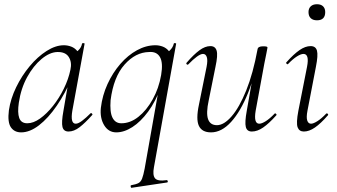

<svg xmlns="http://www.w3.org/2000/svg" viewBox="-20 -613 1594 908"><path d="M80 13Q48 13 31.5 -11Q15 -35 22 -91Q30 -146 56.5 -200.5Q83 -255 120.5 -300Q158 -345 200.5 -372Q243 -399 282 -399Q300 -399 317 -392.5Q334 -386 346 -371Q358 -356 360 -332L322 -357Q333 -359 349 -373.5Q365 -388 368 -407Q370 -410 375.5 -409Q381 -408 380 -406L322 -89Q312 -28 338 -28Q350 -28 368 -41.5Q386 -55 408 -77Q411 -80 415 -76Q419 -72 416 -69Q383 -32 356.5 -11.5Q330 9 304 9Q281 9 275.5 -12.5Q270 -34 280 -89L304 -229L320 -246Q289 -172 248.5 -113Q208 -54 164.5 -20.5Q121 13 80 13ZM109 -30Q138 -30 169.5 -52.5Q201 -75 230.5 -112Q260 -149 282 -194Q304 -239 313 -283Q321 -318 305.5 -343Q290 -368 251 -367Q215 -366 176.5 -334Q138 -302 108.5 -248.5Q79 -195 69 -127Q62 -80 71 -55Q80 -30 109 -30Z M603 275Q599 276 598 270Q597 264 600 263Q623 259 634.5 253Q646 247 652 231.5Q658 216 664 185L733 -205L741 -202Q716 -133 680.5 -85Q645 -37 606 -12Q567 13 530 13Q493 13 472.5 -21Q452 -55 457 -103Q464 -162 488.5 -215.5Q513 -269 549 -310.5Q585 -352 628 -375.5Q671 -399 715 -399Q733 -399 750 -392.5Q767 -386 779 -371Q791 -356 793 -332L755 -357Q766 -359 782 -373.5Q798 -388 802 -407Q803 -410 808.5 -409Q814 -408 813 -406L708 178Q701 215 713 230Q725 245 768 239Q771 237 773 243Q775 249 770 250ZM554 -30Q596 -30 634.5 -60.5Q673 -91 702 -143Q731 -195 742 -258Q752 -316 736.5 -343Q721 -370 685 -367Q621 -366 569 -307.5Q517 -249 503 -139Q501 -112 503 -91.5Q505 -71 511.5 -57.5Q518 -44 528.5 -37Q539 -30 554 -30Z M978 13Q935 13 920.5 -18Q906 -49 921 -119L957 -297Q963 -328 958 -343Q953 -358 940 -358Q929 -358 911 -345Q893 -332 871 -309Q867 -305 863 -309Q859 -313 863 -317Q896 -355 923 -375Q950 -395 975 -395Q998 -395 1004.5 -373.5Q1011 -352 999 -297L967 -138Q954 -78 964 -49.5Q974 -21 1006 -21Q1039 -21 1075.5 -63Q1112 -105 1144.5 -185.5Q1177 -266 1198 -380L1209 -379Q1189 -263 1153.5 -174.5Q1118 -86 1073 -36.5Q1028 13 978 13ZM1171 9Q1148 9 1142.5 -12.5Q1137 -34 1147 -89L1198 -380Q1200 -394 1224 -394Q1237 -394 1241 -392.5Q1245 -391 1245 -388Q1245 -385 1240 -361.5Q1235 -338 1230 -312L1189 -89Q1179 -28 1206 -28Q1218 -28 1237 -40Q1256 -52 1278 -75Q1281 -79 1285.5 -74.5Q1290 -70 1286 -67Q1252 -29 1224.5 -10Q1197 9 1171 9Z M1417 9Q1395 9 1387.5 -11Q1380 -31 1391 -89L1432 -297Q1444 -358 1415 -358Q1403 -358 1384 -346Q1365 -334 1343 -311Q1340 -307 1335.5 -311.5Q1331 -316 1335 -319Q1369 -357 1396.5 -376Q1424 -395 1449 -395Q1473 -395 1479 -373.5Q1485 -352 1474 -297L1434 -89Q1428 -58 1433 -43Q1438 -28 1451 -28Q1462 -28 1481 -40Q1500 -52 1522 -75Q1526 -79 1530 -74.5Q1534 -70 1530 -67Q1497 -29 1469.5 -10Q1442 9 1417 9ZM1479 -517Q1460 -517 1449.5 -527Q1439 -537 1439 -556Q1439 -573 1449.5 -583Q1460 -593 1479 -593Q1498 -593 1508 -583Q1518 -573 1518 -556Q1518 -517 1479 -517Z"/></svg>

Font: Cormorant Garamond Light Light
Style: Italic
Weight: 300
Italic angle: -10°
Version: Version 4.001